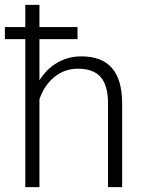

<svg xmlns="http://www.w3.org/2000/svg" viewBox="-28 -770 605 790"><path d="M291 -608.9H134.3V-439Q163.1 -486.3 208 -512.2Q252.9 -538.1 306.2 -538.1Q391.1 -538.1 432.6 -490.2Q474.1 -442.4 474.6 -346.7V0H416.5V-347.2Q416 -418 386.5 -452.6Q356.9 -487.3 292 -487.3Q237.8 -487.3 196 -453.4Q154.3 -419.4 134.3 -361.8V0H76.2V-608.9H-7.8V-658.7H76.2V-750H134.3V-658.7H291Z"/></svg>

Font: SteelSelectRoboto
Style: Regular
Weight: 300
Designer: Google
Version: Version 2.137; 2017